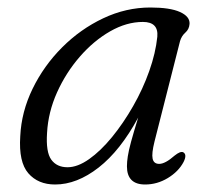

<svg xmlns="http://www.w3.org/2000/svg" viewBox="-20 -483 562 512"><path d="M392 -105.5Q384 -73.5 387 -59.8Q390 -46 404.5 -46Q420.5 -46 445.5 -68Q461 -80.5 468.5 -77Q479.5 -71 469.5 -51Q456 -25.5 427.5 -8.2Q399 9 367 9Q318.5 9 318.5 -39.5Q318.5 -51.5 320.8 -66.2Q323 -81 329.5 -105Q336 -129 348.5 -169.5Q301 -81.5 243 -36.2Q185 9 127 9Q81.5 9 55.5 -21Q29.5 -51 34 -119.5Q37 -185 67 -246.5Q97 -308 145.8 -356.8Q194.5 -405.5 255.2 -434.2Q316 -463 381 -463Q433.5 -463 460 -451Q486.5 -439 485.5 -419.5Q484.5 -405 474.2 -396Q464 -387 460 -373ZM105.5 -129Q102 -77.5 116.8 -57.2Q131.5 -37 160 -37Q187 -37 217.8 -58.8Q248.5 -80.5 278.8 -117.5Q309 -154.5 335 -200Q361 -245.5 378 -293.5Q395 -341.5 399.5 -385Q403 -424.5 361 -424.5Q317.5 -424.5 273.8 -399.5Q230 -374.5 193 -332Q156 -289.5 132.2 -236.8Q108.5 -184 105.5 -129Z"/></svg>

Font: Fraunces 9pt S050 Light
Style: Italic
Weight: 300
Italic angle: -16°
Version: Version 1.000; ttfautohint (v1.8.3)